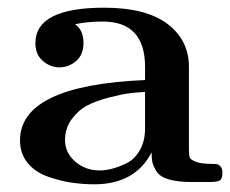

<svg xmlns="http://www.w3.org/2000/svg" viewBox="-20 -473 599 499"><path d="M32 -108Q32 -251 357 -265V-299Q357 -417 247 -417Q208 -417 175 -410Q197 -395 197 -361Q197 -331 178 -314.5Q159 -298 134 -298Q111 -298 91.5 -314.5Q72 -331 72 -361Q72 -453 251 -453Q359 -453 415 -411Q471 -369 471 -299V-84Q471 -70 473 -64Q475 -58 489 -52.5Q503 -47 532 -47Q541 -47 545 -46Q549 -45 553.5 -40Q558 -35 558 -24Q558 -8 551 -4Q544 0 526 0H478Q441 0 418 -7Q395 -14 386.5 -28Q378 -42 376 -51.5Q374 -61 374 -77Q331 6 225 6Q195 6 165 1.5Q135 -3 103 -14.5Q71 -26 51.5 -50Q32 -74 32 -108ZM149 -109Q149 -76 175.5 -53Q202 -30 240 -30Q253 -30 269.5 -34Q286 -38 307.5 -48Q329 -58 343 -82Q357 -106 357 -139V-234Q335 -233 315.5 -230.5Q296 -228 263 -219.5Q230 -211 207 -199Q184 -187 166.5 -163.5Q149 -140 149 -109Z"/></svg>

Font: CMU Serif
Style: Bold
Weight: 700
Version: Version 0.7.0